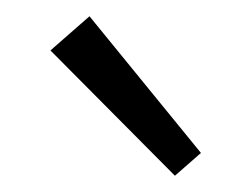

<svg xmlns="http://www.w3.org/2000/svg" viewBox="-20 -716 303 236"><path d="M42 -654 90 -696 227 -528 195 -500Z"/></svg>

Font: Ysabeau SC
Style: Regular
Weight: 400
Designer: Christian Thalmann (Catharsis Fonts)
Version: Version 0.003